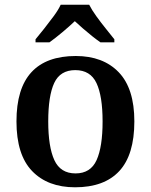

<svg xmlns="http://www.w3.org/2000/svg" viewBox="-20 -786 641 816"><path d="M299 10Q183 10 116.5 -59Q50 -128 50 -270Q50 -410 113.5 -479Q177 -548 302 -548Q418 -548 484.5 -479Q551 -410 551 -270Q551 -128 487 -59Q423 10 299 10ZM301 -49Q365 -49 390.5 -105.5Q416 -162 416 -270Q416 -378 390 -433Q364 -488 300 -488Q236 -488 210.5 -433.5Q185 -379 185 -270Q185 -162 211 -105.5Q237 -49 301 -49ZM131 -619Q147 -638 167.5 -664Q188 -690 208 -717Q228 -744 238 -766H359Q370 -744 389.5 -717Q409 -690 430 -664Q451 -638 466 -619V-606H407Q391 -617 371.5 -632.5Q352 -648 332.5 -665Q313 -682 298 -696Q276 -675 245 -649Q214 -623 190 -606H131Z"/></svg>

Font: Noto Nastaliq Urdu SemiBold
Style: Regular
Weight: 600
Version: Version 3.007